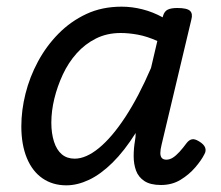

<svg xmlns="http://www.w3.org/2000/svg" viewBox="-20 -539 662 576"><path d="M179 17Q138 17 107.5 -4Q77 -25 60.5 -65Q44 -105 44 -160Q44 -208 56.5 -258Q69 -308 94 -354.5Q119 -401 155.5 -438Q192 -475 239 -497Q286 -519 345 -519Q376 -519 407.5 -511Q439 -503 468 -487L469 -491Q473 -505 483 -510Q493 -515 512 -515Q541 -515 550 -506.5Q559 -498 554 -480L465 -106Q461 -90 461 -80Q461 -70 465.5 -65Q470 -60 479 -60Q489 -60 498.5 -66Q508 -72 518.5 -83.5Q529 -95 540 -110Q547 -119 555.5 -121Q564 -123 577 -115Q592 -106 595.5 -96Q599 -86 593 -76Q584 -58 565.5 -36.5Q547 -15 521.5 0.5Q496 16 463 16Q431 16 413 4Q395 -8 388 -27.5Q381 -47 381 -70.5Q381 -94 385 -117Q386 -122 386.5 -128Q387 -134 387 -140Q353 -86 317.5 -51Q282 -16 247 0.5Q212 17 179 17ZM134 -171Q134 -139 142 -114Q150 -89 165.5 -76Q181 -63 204 -63Q238 -63 277 -95Q316 -127 356 -188Q396 -249 433 -335L452 -416Q421 -430 393.5 -435Q366 -440 342 -440Q301 -440 268 -423.5Q235 -407 210 -379Q185 -351 168.5 -315.5Q152 -280 143 -243Q134 -206 134 -171Z"/></svg>

Font: Playwrite AT
Style: Italic
Weight: 400
Italic angle: -13.0072°
Designer: Veronika Burian, José Scaglione
Foundry: TypeTogether
Version: Version 1.002